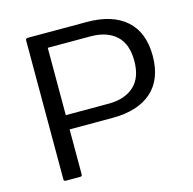

<svg xmlns="http://www.w3.org/2000/svg" viewBox="-103 -804 916 909"><g transform="rotate(-15 355.0 -350.0)"><path d="M100.1 -9.8C100.1 -3.3 103.4 0 109.9 0H180.2C186.7 0 189.9 -3.3 189.9 -9.8V-230H399.9C483.2 -230 547.4 -250 592.5 -290C637.6 -330.1 660.2 -388.4 660.2 -465.1C660.2 -541.7 637.6 -600.1 592.5 -640.1C547.4 -680.2 483.2 -700.2 399.9 -700.2H109.9C103.4 -699.9 100.1 -696.5 100.1 -689.9ZM189.9 -299.8V-629.9H399.9C452.6 -629.9 494.1 -616.2 524.4 -588.9C554.7 -561.5 569.8 -520.2 569.8 -464.8C569.8 -409.5 554.7 -368.2 524.4 -340.8C494.1 -313.5 452.6 -299.8 399.9 -299.8Z"/></g></svg>

Font: Numans
Style: Regular
Weight: 400
Designer: Jovanny Lemonad
Foundry: Jovanny Lemonad
Version: Version 001.001